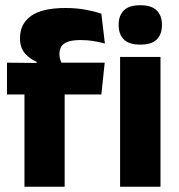

<svg xmlns="http://www.w3.org/2000/svg" viewBox="-20 -707 679 727"><path d="M228.2 -676.7Q268.6 -676.7 303.3 -670.4Q338.1 -664 363.8 -655.1L377.1 -542.2Q356.8 -547.7 334.4 -551.5Q312.1 -555.3 285.6 -555.3Q253.9 -555.3 236.3 -548.7Q218.7 -542.2 211.9 -530.3Q205.1 -518.4 205.1 -502.1V-500.8Q205.1 -489 208.7 -479.4Q212.4 -469.8 217.5 -461.4L118.7 -458V-473.3Q92.6 -483.5 74.2 -505.1Q55.8 -526.7 55.8 -560.8V-563.3Q55.8 -616.9 97.7 -646.8Q139.7 -676.7 228.2 -676.7ZM72.6 0V-426.6H224.8V0ZM6.4 -349.2V-469.7L138.3 -468.5L196.4 -469.7H376.5L363.8 -349.2ZM434.7 0V-491.4H587.7V0ZM511.2 -538Q468.6 -538 449 -557.6Q429.3 -577.3 429.3 -610.9V-614.3Q429.3 -648 449 -667.6Q468.6 -687.2 511.2 -687.2Q553.5 -687.2 573.3 -667.6Q593.1 -648 593.1 -614.3V-610.9Q593.1 -576.8 573.3 -557.4Q553.5 -538 511.2 -538Z"/></svg>

Font: Anek Gujarati Medium
Style: Regular
Weight: 500
Designer: Mrunmayee Ghaisas (Gujarati), Yesha Goshar (Latin)
Foundry: Ek Type
Version: Version 1.003